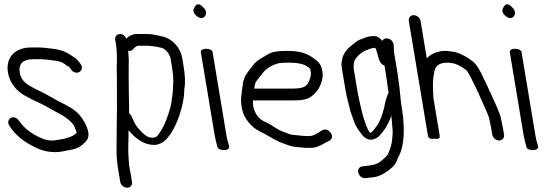

<svg xmlns="http://www.w3.org/2000/svg" viewBox="-20 -703 2589 898"><path d="M58 -284.9C74.9 -265.7 111.4 -245.5 165 -221.2C196.5 -206.6 221.2 -189.9 260.9 -169.7C282.8 -158.6 319.2 -132.1 328.3 -110.1C333.8 -96.9 337 -88.3 337.7 -85.8C337.8 -84.8 337.9 -84 338 -81.8C328.1 -68.4 298.9 -55.6 250.7 -48.9L250.3 -48.8L249.9 -48.8C223.7 -42.9 198.5 -45.7 173.2 -56.9C126.5 -77 91.5 -104.4 68.4 -139.1C57.9 -154.9 40.2 -157.2 29.6 -151C19.2 -144.9 13.8 -129.5 24.3 -113.9C55.3 -67.3 90.3 -41.1 142.9 -14.8C165.9 -3.1 188.2 4.1 210.6 6.7C257.1 12 272.1 4.4 309.9 -2.1C332.4 -5.6 351.5 -13.9 366.5 -27C385 -43.1 397.7 -55.3 392.8 -85C388.2 -112.3 368.4 -146.5 352.1 -165.3C329.9 -190.9 291.4 -211.4 265.2 -223.7C240.8 -235.8 207.3 -256.5 178.6 -270.8C129.5 -293.4 101.8 -311.2 97.2 -317.1L96.5 -318L95.7 -318.7C83.2 -330.8 75.4 -345.5 72.2 -364.5C65.7 -403.4 87.3 -426 133.8 -426H173.6C178.8 -426 183.9 -425.7 189.2 -425.1C220.5 -421.4 262.7 -418.6 279 -406.1C288.4 -398.9 295.8 -393.9 303.4 -390.1C303.5 -389.9 304.5 -388.9 306 -386.7L312.5 -377.7C323.5 -361.1 342.4 -360.4 352.4 -366.9C362 -373 368.8 -388.4 356.9 -403.9L349.3 -413.9C336.1 -431.5 322.9 -437.4 311 -445.3C277.7 -469.3 241.6 -473.7 202.7 -477.9L184.8 -479.9C178.4 -480.7 171.6 -481 164.5 -481H124.7C53.6 -481 5.2 -436.9 17.2 -364.5C22.2 -334.4 35.2 -308.4 58 -284.9Z M584.1 -172.6C582.9 -220.9 581.1 -357.8 582.1 -399.2C582.5 -416 582.4 -428.7 581.5 -438C580.8 -446 580.3 -455.9 579.5 -465.7C586.9 -463.8 595.2 -465.3 600.5 -470.8L609.1 -479.7C616.4 -486.6 622.9 -489 626.3 -489H674C681.9 -489 693.2 -486.2 704.6 -485.5C713 -485 726.7 -481 737.3 -478.8C745.8 -477 758.3 -466.9 767.6 -453.7L773.9 -441.1C775.8 -437.3 777 -433.5 777.7 -429.5L783.8 -392.5C794.4 -328.8 789.8 -308.8 787.4 -265.6C779.2 -202 779.3 -207.7 767.9 -171.3C756.1 -132.2 740.2 -98.9 719.2 -71.3C712.8 -62.9 704.7 -59 693.3 -59C689.4 -59 686.3 -59.3 682.9 -59.9C667.8 -62.1 646.8 -77.2 620.5 -111C614.3 -118.6 605.8 -133.8 596.5 -156.2C594.2 -162.4 590.7 -168 584.1 -172.6ZM541.7 -544C526.7 -544 516.3 -531.5 518.8 -516.5L523.8 -486.5C524.7 -481.2 525.3 -474.9 525.5 -467.6C526.1 -448.3 527.6 -437.6 526.8 -419.1C524.7 -377.2 527.4 -348.7 526.8 -295.8C526.2 -237.4 527.8 -208.2 526.5 -159.1C525.6 -123.5 525.9 -48.2 525.1 -12.5C524 31.9 528.2 62.5 536.2 110.5L542.4 147.5C545 163.1 559.4 175 574.4 175C589.5 175 600 163.1 597.4 147.5L591.2 110.5C588.2 92.5 584.4 78.3 583.4 64.2C581.3 32.2 578.9 11.6 580.2 -26.3C581.1 -51 581 -72.7 581.1 -94.3C616.6 -50.8 657.2 -25.2 699.8 -25.2C723.8 -25.2 744.5 -36.3 761.9 -56.3L762.1 -56.6L762.4 -56.9C768.3 -65.2 774 -72.4 779.4 -78.7L780 -79.3L780.4 -80C795.8 -105.1 808.6 -132.8 818.8 -163C848.4 -251 839.6 -291.9 843.2 -290.9C847.3 -317.7 845.4 -353.3 837.9 -398.1L832 -433.6C824.6 -477.9 786.4 -521.4 744.3 -531.1L723.4 -536.1C705.1 -540.5 685.2 -544 666.3 -544H619.1C601.2 -544 584.8 -536.2 570.4 -522.7C565.5 -534.5 554.1 -544 541.7 -544Z M919.2 -460 984.1 -70C985.6 -61.3 987.5 -52.4 989.9 -43.2L997.6 -13.5L997.8 -13C1002.5 -3.1 1020.4 0.3 1032.8 -1C1044 -2.4 1055.5 -8.4 1051.1 -20.8L1048.4 -31.3L1048.2 -31.9C1045.1 -40 1042 -52.9 1039.1 -70L974.2 -460C972.8 -468.2 959.2 -475 944.2 -475C929.1 -475 917.8 -468.2 919.2 -460ZM890.6 -669.7C882.1 -659.6 882.2 -644.4 895.5 -632.3C907.4 -619.2 926.7 -611.8 938.2 -626.8C950 -640.9 941.3 -659.8 929.7 -669.2C918.2 -683.7 899.8 -691.1 890.6 -669.7Z M1175.4 -317C1177.1 -321.1 1187.1 -335.2 1205.4 -356.7C1220.4 -379 1244.2 -395.3 1278.4 -405.9C1285.9 -408.3 1304.1 -410 1331.3 -410C1366.2 -410 1402.1 -405.1 1420.1 -389.7C1434.9 -377.7 1430 -386.7 1433.4 -366C1434.7 -358.6 1434.4 -352 1432.4 -344.6C1426.4 -319 1416.9 -304.7 1405.2 -298.5L1404.7 -298.2L1404.2 -297.9C1396.9 -292.5 1376.8 -288.5 1344.3 -288.5L1168.9 -288.5C1170.3 -298.4 1172.1 -308.9 1175.4 -317ZM1353.5 -233.5C1400.1 -233.5 1427.8 -238.6 1454.1 -268.2C1473.1 -285.2 1494.3 -330.9 1488.4 -366.5C1482.8 -399.8 1473.8 -411.2 1448.5 -429.4C1409.6 -458.9 1372.1 -465 1317.6 -465C1279.1 -465 1250.8 -460.3 1232.7 -448.7C1221 -441.7 1209.4 -434.8 1197.9 -428.1C1171.8 -414 1153.2 -384.2 1139.6 -366.6C1122.5 -344.3 1117.1 -327.4 1113.2 -291.3C1109.5 -255.2 1103.4 -243.6 1110.9 -199C1116.2 -167.2 1132.7 -138.2 1159.2 -113.2C1181.5 -92.1 1205.9 -84.4 1224.3 -73.2C1241.8 -62.5 1257.1 -55.3 1272.2 -46.4C1289.4 -36.2 1318.3 -28.4 1332.7 -22.2C1344.9 -17 1369.1 -14.6 1411.3 -11.5L1411.7 -11.5H1434.6C1455.5 -11.5 1476.5 -19.7 1500.6 -34.8L1519.9 -44.8C1526.3 -48.3 1531.9 -53.6 1532.7 -62.2C1533.5 -69.5 1530.3 -76.7 1526.1 -82.5C1507.3 -109 1484.4 -93.9 1469.8 -83C1453.8 -72 1438.6 -66.5 1424.3 -66.5C1397.8 -66.5 1371.4 -70.3 1349.8 -72.4C1331.9 -74.2 1333.5 -77.4 1306.6 -85.8C1294.4 -89.7 1273.5 -101 1245.4 -119.8C1236.8 -125.2 1228.1 -129.7 1219.5 -133.4C1190.8 -145.5 1170.3 -172.1 1164.4 -207.5C1162.3 -220.3 1162.8 -225.4 1163.5 -233.5Z M1733.3 -534H1722.9C1698.5 -534 1684.3 -524.5 1667.9 -519.4C1648.3 -513.3 1628.4 -493.5 1617 -483.9C1602 -474.5 1583.5 -445.6 1580.6 -428.2C1579.1 -418.6 1575.4 -405 1578.2 -388.5L1596.4 -278.8C1598 -269.4 1599.9 -260.1 1602.1 -250.9L1614.8 -198.7C1621.5 -169.3 1625.6 -166.1 1635.4 -136.2C1641.6 -116.9 1654.4 -96.1 1673 -73.1C1698.5 -39.5 1730 -47.4 1749.1 -63.2C1753.4 -66.7 1757.3 -70.8 1760.8 -75.2C1764.5 -79.9 1768.8 -85.3 1773.6 -91.2C1786.8 -107.5 1786.6 -111.7 1797.8 -131.4C1802.7 -140.1 1806.7 -150.1 1810.3 -162.2C1812.9 -137.7 1814.7 -113 1816.3 -91.6C1817.5 -74.9 1815.1 -67.6 1813.8 -48.1C1813 -36 1809.1 -23.2 1805.6 -9.9L1794 19.6C1793.6 20.4 1786.1 29.8 1772.1 41.8L1771.9 41.9L1771.7 42.1C1747.1 66 1727.4 69.2 1684.5 74.1L1674.2 75.1L1673.8 75.2C1656.3 78.2 1652.3 95 1656.7 107.8C1660.8 119.5 1672.4 132.2 1691.2 129.8L1700.2 128.9C1719.9 126.7 1739.5 125.7 1755.3 118.3C1775.5 108.8 1778.9 107.9 1803.2 89.1C1827.6 70.2 1832.4 59.6 1841.2 35.8C1860.8 1.7 1870.6 -48.1 1868.2 -111.8C1867.2 -139.8 1864.9 -164.7 1861.2 -186.5C1857.7 -207.6 1855.4 -223.2 1854.5 -232.9L1848.3 -293.9L1839.3 -359.9L1824.6 -448.5C1822.8 -459.1 1821.9 -470.1 1821.9 -481.4V-481.9L1821 -493.9L1820.9 -494.5C1818.4 -509.6 1806.5 -522.2 1790.6 -523.5C1780.6 -524.3 1772.4 -520 1767.8 -512.1C1758.3 -524.2 1745.9 -534 1733.3 -534ZM1797.3 -269.6C1797.3 -269.6 1796 -267.2 1795.4 -265.6L1791.5 -255.6C1788.4 -247.1 1785.9 -239.9 1783.7 -232.9L1783.5 -232.3L1783.4 -231.6C1775.2 -188.3 1765.8 -156.9 1755.8 -137.6C1749.3 -125.3 1748.9 -122.7 1740.7 -112C1733.1 -102 1720.9 -82.9 1711.1 -81.4C1710.8 -81.7 1708.3 -84.9 1706 -88.3C1701.6 -95 1697 -104.4 1692.6 -116.5C1676.2 -161.3 1673.1 -177.4 1664.2 -216.3L1653.1 -268.9L1634 -383.5C1633.6 -386.2 1633.6 -396.2 1635.4 -410.4C1636.6 -420.2 1645.3 -434.8 1664.5 -451.1C1674.4 -459.5 1682.9 -464.5 1689.5 -466.6C1706.8 -472 1715 -479 1732.1 -479H1735.7C1739 -472.3 1742.8 -461.6 1746.2 -447.5C1749.8 -432.4 1756 -404.7 1774.2 -398.2C1775.7 -397.7 1775.3 -397.7 1778.1 -397.3L1785 -355.7L1794.8 -287.7C1795.8 -281.4 1796.5 -276.9 1797.3 -269.6Z M2337.4 -73.5 2331.6 -107.8 2322.5 -150.8C2320.7 -160.6 2314.5 -177.2 2303.1 -204.8L2291.9 -229.2C2287.8 -237.3 2283.4 -247.2 2277.8 -260.5C2268 -284.1 2254.2 -310.6 2245.2 -329.9C2226.3 -372.8 2209.5 -402 2190.4 -416.4C2155.9 -442.6 2123.8 -458.3 2093.3 -461.9C2080.9 -463.4 2067.2 -466.5 2049.1 -464.4C2020 -461.2 1995.6 -450.2 1977.2 -431.4C1976.6 -430.7 1976.8 -430.9 1976.1 -430.3L1947.1 -604.5C1944.5 -620.1 1929.5 -632 1914.5 -632C1898.8 -632 1889.7 -618.9 1892.1 -604.5L1981.4 -68.5C1984.8 -47.8 2007.4 -54.1 2011.2 -54.8C2012.1 -54.6 2040 -46.8 2036.4 -68.5L2007.2 -243.9C2003.2 -297.1 2002.7 -339.9 2015.1 -381.8C2015.6 -383.4 2018.2 -388 2023.5 -393.9C2034.8 -406.2 2057.8 -413.3 2093.4 -408C2112.2 -405.2 2134.7 -394.7 2160.9 -374.9L2161.2 -374.7L2161.4 -374.5C2163.8 -372.6 2177.5 -352.7 2194.7 -314.6C2198.1 -307.1 2202.4 -298.4 2207.9 -288.2C2215.8 -273.4 2232.4 -232.3 2241.5 -213.8L2252.5 -189.2C2262 -167.6 2267 -153.8 2267.2 -152.2L2276.7 -107.2L2282.4 -73.5C2284.9 -58.5 2299.4 -46 2314.4 -46C2329.5 -46 2339.9 -58.5 2337.4 -73.5Z M2364.2 -460 2429.1 -70C2430.6 -61.3 2432.5 -52.4 2434.9 -43.2L2442.6 -13.5L2442.8 -13C2447.5 -3.1 2465.4 0.3 2477.8 -1C2489 -2.4 2500.5 -8.4 2496.1 -20.8L2493.4 -31.3L2493.2 -31.9C2490.1 -40 2487 -52.9 2484.1 -70L2419.2 -460C2417.8 -468.2 2404.2 -475 2389.2 -475C2374.1 -475 2362.8 -468.2 2364.2 -460ZM2335.6 -669.7C2327.1 -659.6 2327.2 -644.4 2340.5 -632.3C2352.4 -619.2 2371.7 -611.8 2383.2 -626.8C2395 -640.9 2386.3 -659.8 2374.7 -669.2C2363.2 -683.7 2344.8 -691.1 2335.6 -669.7Z"/></svg>

Font: MewTooHand
Style: BdCondLta
Weight: 400
Designer: Mew Too, Robert Jablonski
Version: Version 0.77